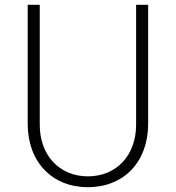

<svg xmlns="http://www.w3.org/2000/svg" viewBox="-20 -765 730 797"><path d="M345 12C494 12 595 -93 595 -251V-745H545V-247C545 -121 464 -33 345 -33C226 -33 145 -121 145 -247V-745H95V-251C95 -93 196 12 345 12Z"/></svg>

Font: Mluvka ExtraLight
Style: Regular
Weight: 200
Designer: Modified by Jiří Krblich, Original typeface by Gumpita Rahayu
Foundry: Gumpita Rahayu & Jiří Krblich
Version: Version 2.000;Glyphs 3.1.1 (3134)